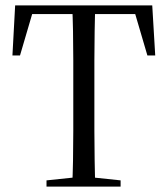

<svg xmlns="http://www.w3.org/2000/svg" viewBox="-20 -690 619 710"><path d="M152 0H426V-23L303 -36H276L152 -23ZM247 0H332Q331 -44 330 -97Q329 -149 329 -206V-314V-360V-467Q329 -522 330 -575Q331 -627 332 -670H247Q249 -627 250 -575Q251 -522 251 -467V-360V-314V-206Q251 -149 250 -96Q249 -43 247 0ZM26 -485H54L106 -662L66 -638H514L473 -662L525 -485H554L543 -670H36Z"/></svg>

Font: Source Serif 4 48pt
Style: Regular
Weight: 400
Designer: Frank Grie√ühammer
Foundry: Adobe Systems Incorporated
Version: Version 4.004;hotconv 1.0.116;makeotfexe 2.5.65601